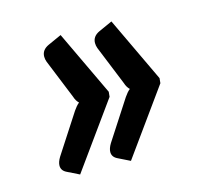

<svg xmlns="http://www.w3.org/2000/svg" viewBox="-70 -551 599 564"><g transform="rotate(-15 230.0 -269.0)"><path d="M252 -276 250.5 -261 108 -63 71.5 -81Q56 -88.5 56 -103.5Q56 -114.5 64.5 -128.5L142 -248Q146 -254 150.5 -259.2Q155 -264.5 159.5 -268Q151 -276 147 -289L98.5 -408.5Q95.5 -416.5 95.5 -424.5Q95.5 -445 117.5 -455L158.5 -473.5ZM406.5 -276 405 -261 262.5 -63 226 -81Q210.5 -88.5 210.5 -103.5Q210.5 -114.5 219 -128.5L296.5 -248Q300.5 -254 305 -259.2Q309.5 -264.5 314 -268Q305.5 -276 301.5 -289L253 -408.5Q250 -416.5 250 -424.5Q250 -445 272 -455L313 -473.5Z"/></g></svg>

Font: Lato TR
Style: Bold Italic
Weight: 700
Italic angle: -12°
Designer: Lukasz Dziedzic
Foundry: tyPoland Lukasz Dziedzic
Version: Version 1.104 2013